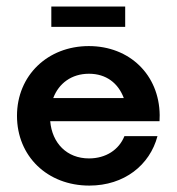

<svg xmlns="http://www.w3.org/2000/svg" viewBox="-20 -562 543 590"><path d="M364.7 -542H137.7V-479.5H364.7ZM470.7 -208.5C469.2 -332 378.4 -420.4 252.9 -420.4C126.5 -420.4 32.2 -330.1 32.2 -206.1C32.2 -82 125.5 8.3 254.4 8.3C361.8 8.3 440.4 -54.7 463.9 -143.6H362.3C345.7 -102.1 305.7 -75.2 253.4 -75.2C185.5 -75.2 140.1 -122.1 134.3 -189.5H470.2ZM253.4 -335.4C306.2 -335.4 343.3 -306.6 360.4 -260.7H143.6C160.6 -305.7 199.7 -335.4 253.4 -335.4Z"/></svg>

Font: Now SemiBold
Style: Regular
Weight: 600
Designer: Alfredo Marco Pradil
Foundry: Alfredo Marco Pradil
Version: Version 1.200;hotconv 1.0.109;makeotfexe 2.5.65596